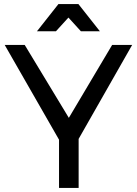

<svg xmlns="http://www.w3.org/2000/svg" viewBox="-20 -920 670 940"><path d="M627 -700 365 -240V0H269V-236L3 -700H101L317 -343L529 -700ZM469 -767H376L315 -834L254 -767H161L266 -900H364Z"/></svg>

Font: Montserrat
Style: Regular
Weight: 400
Designer: Julieta Ulanovsky
Foundry: Julieta Ulanovsky
Version: Version 6.001